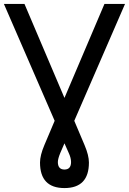

<svg xmlns="http://www.w3.org/2000/svg" viewBox="-26 -747 649 966"><path d="M499.5 -727.1 298.3 -254.4 97.2 -727.1H-6.3L249 -139.2L197.3 -17.1C182.6 17.6 175.3 46.9 175.3 70.8C175.3 156.2 216.3 199.2 298.3 199.2C380.4 199.2 421.4 156.2 421.4 70.8C421.4 46.9 414.1 17.6 399.4 -17.1L347.7 -139.2L603 -727.1ZM331.5 68.4C331.5 93.3 320.3 106 298.3 106C276.4 106 265.1 93.3 265.1 68.4C265.1 57.1 269.5 41.5 277.8 21.5L298.3 -25.9L319.3 21.5C327.6 39.1 331.5 54.7 331.5 68.4Z"/></svg>

Font: SG Kara SemiBold
Style: Regular
Weight: 400
Designer: Damoon Khanjanzadeh
Version: Version 1.000